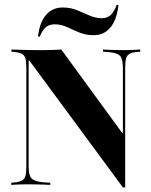

<svg xmlns="http://www.w3.org/2000/svg" viewBox="-20 -780 638 810"><path d="M498.4 10.5 104 -524.2H100.8V-201.6H91.1V-492.7Q91.1 -518.5 87.5 -532.3Q83.9 -546 73.8 -552Q63.7 -558.1 43.5 -560.5L28.2 -562.1V-571Q40.3 -571 58.9 -570.2Q77.4 -569.4 100.4 -569Q123.4 -568.5 149.2 -568.5H162.1Q183.9 -568.5 203.2 -569.4Q222.6 -570.2 238.7 -571L495.2 -219.4H498.4V-492.7Q498.4 -529 487.9 -542.7Q477.4 -556.5 441.9 -559.7L414.5 -562.1V-571Q427.4 -570.2 450.8 -569.4Q474.2 -568.5 503.2 -568.5Q517.7 -568.5 530.6 -569Q543.5 -569.4 554.4 -570.2Q565.3 -571 571.8 -571V-562.1L556.5 -560.5Q536.3 -558.9 525.8 -552.4Q515.3 -546 511.7 -532.3Q508.1 -518.5 508.1 -492.7V10.5ZM100.8 -78.2Q100.8 -42.7 111.7 -29Q122.6 -15.3 158.9 -11.3L191.9 -8.9V0Q181.5 -0.8 166.5 -1.2Q151.6 -1.6 134.3 -2Q116.9 -2.4 96 -2.4Q82.3 -2.4 69 -2Q55.6 -1.6 45.2 -1.2Q34.7 -0.8 27.4 0V-8.9L42.7 -10.5Q63.7 -12.9 73.8 -19Q83.9 -25 87.5 -38.7Q91.1 -52.4 91.1 -78.2V-201.6H100.8ZM375 -631.5Q342.7 -631.5 315.3 -642.7Q287.9 -654 262.9 -665.7Q237.9 -677.4 210.5 -677.4Q187.9 -677.4 173 -664.9Q158.1 -652.4 147.6 -625L140.3 -626.6Q147.6 -687.1 174.6 -717.7Q201.6 -748.4 244.4 -748.4Q277.4 -748.4 304.8 -737.1Q332.3 -725.8 357.7 -714.5Q383.1 -703.2 409.7 -703.2Q432.3 -703.2 446.8 -716.5Q461.3 -729.8 472.6 -759.7L479.8 -758.9Q472.6 -696 445.6 -663.7Q418.5 -631.5 375 -631.5Z"/></svg>

Font: Playfair 144pt SemiCondensed ExtraBold
Style: Regular
Weight: 800
Width: 4
Designer: Claus Eggers Sørensen
Foundry: Claus Eggers Sørensen
Version: Version 2.203